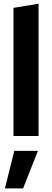

<svg xmlns="http://www.w3.org/2000/svg" viewBox="-20 -743 284 1049"><path d="M53.7 0V-700L190.7 -722.7V0ZM7 286.2 58 81.4H187.1L106.3 286.2Z"/></svg>

Font: Red Hat Display VF
Style: Regular
Weight: 300
Designer: Pentagram, MCKL
Foundry: Pentagram, MCKL
Version: Version 1.023